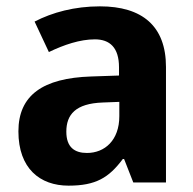

<svg xmlns="http://www.w3.org/2000/svg" viewBox="-20 -575 609 605"><path d="M295 -555C215 -555 145 -536 89 -507L134 -411C182 -434 232 -451 279 -451C326 -451 355 -425 355 -363V-337L267 -334C115 -329 38 -275 38 -161C38 -44 106 10 196 10C282 10 323 -15 367 -74H371L400 0H503V-364C503 -493 428 -555 295 -555ZM356 -254V-209C356 -133 310 -93 254 -93C215 -93 189 -111 189 -160C189 -214 218 -249 304 -252Z"/></svg>

Font: Noto Sans Display
Style: Bold
Weight: 700
Designer: Monotype Design Team
Foundry: Monotype Imaging Inc.
Version: Version 1.900